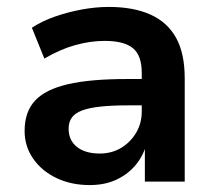

<svg xmlns="http://www.w3.org/2000/svg" viewBox="-20 -524 622 554"><path d="M239 10Q185 10 142.5 -10.5Q100 -31 75.5 -66.5Q51 -102 51 -146Q51 -201 81 -233.5Q111 -266 176 -281Q241 -296 346 -296H405V-220H350Q303 -220 270.5 -216.5Q238 -213 217.5 -205.5Q197 -198 187.5 -185Q178 -172 178 -153Q178 -119 202 -100Q226 -81 268 -81Q302 -81 329 -97Q356 -113 372.5 -140.5Q389 -168 389 -202V-314Q389 -364 363.5 -385Q338 -406 282 -406Q241 -406 197.5 -394Q154 -382 108 -355L72 -444Q101 -463 138 -476Q175 -489 215.5 -496.5Q256 -504 294 -504Q365 -504 414 -482Q463 -460 488 -415Q513 -370 513 -298V0H398V-103H401Q391 -70 368.5 -44.5Q346 -19 313.5 -4.5Q281 10 239 10Z"/></svg>

Font: Nunito Sans 10pt
Style: Bold
Weight: 700
Designer: Vernon Adams
Foundry: Vernon Adams
Version: Version 3.101;gftools[0.9.27]